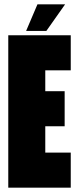

<svg xmlns="http://www.w3.org/2000/svg" viewBox="-20 -862 355 882"><path d="M100 -720H193L279 -842H152ZM188 -539H305V-700H18V0H305V-161H188V-282H277V-443H188Z"/></svg>

Font: Queering Heavy
Style: Bold
Weight: 900
Designer: Adam Naccarato
Foundry: adamnac
Version: Version 2.000;hotconv 1.0.109;makeotfexe 2.5.65596